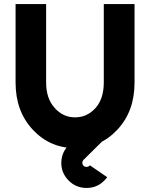

<svg xmlns="http://www.w3.org/2000/svg" viewBox="-20 -720 741 949"><path d="M57 -700V-312Q57 -170 142 -79Q227 12 351 12Q475 12 560 -79Q603 -125 624 -183Q645 -241 645 -312V-700H493V-312Q493 -233 453 -187Q411 -140 351 -140Q291 -140 250 -187Q208 -233 208 -312V-700ZM510 156 424 97Q423 98 422.5 98.5Q422 99 422 100Q416 105 408 105Q399 105 393 100Q387 93 387 85Q387 76 393 70L484 -20H347Q339 -17 332.5 -13Q326 -9 321 -4Q283 33 283 86Q283 136 320 173Q356 209 408 209Q459 209 495 173Q499 169 502.5 165Q506 161 510 156Z"/></svg>

Font: Unageo
Style: ExtraBold
Weight: 800
Designer: Richard Sepsi
Foundry: Richard Sepsi
Version: Version 2.000